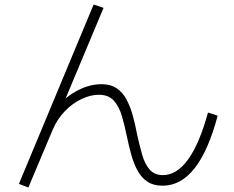

<svg xmlns="http://www.w3.org/2000/svg" viewBox="-20 -796 1040 853"><path d="M106 37 64 21 396 -776 440 -761 252 -312 236 -324Q277 -370 328.5 -396Q380 -422 431 -422Q471 -422 498 -404Q525 -386 542 -354Q559 -322 570 -282.5Q581 -243 589 -199Q600 -150 611.5 -109Q623 -68 644.5 -43Q666 -18 704 -18Q765 -18 815.5 -87.5Q866 -157 904 -296L947 -282Q906 -127 845 -49Q784 29 702 29Q662 29 635.5 11.5Q609 -6 592 -36.5Q575 -67 564 -106Q553 -145 544 -188Q534 -238 521.5 -280.5Q509 -323 485.5 -349Q462 -375 419 -375Q382 -375 342 -356Q302 -337 268 -302Q234 -267 213 -217Z"/></svg>

Font: M PLUS 1 Code Light
Style: Regular
Weight: 300
Designer: Coji Morishita
Foundry: UNDERFOREST DESIGN
Version: Version 1.002